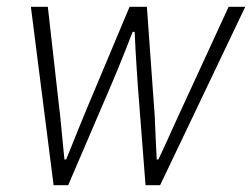

<svg xmlns="http://www.w3.org/2000/svg" viewBox="-20 -546 743 566"><path d="M138 0 71 -526H121L154 -233Q157 -212 159.5 -183Q162 -154 165 -125.5Q168 -97 170 -76H175Q184 -98 195.5 -126.5Q207 -155 218.5 -183.5Q230 -212 239 -233L362 -526H413L434 -233Q436 -212 437 -183.5Q438 -155 439.5 -126.5Q441 -98 442 -76H447Q457 -97 470 -125.5Q483 -154 496 -183Q509 -212 519 -233L654 -526H703L452 0H409L386 -297Q385 -315 383 -342.5Q381 -370 379.5 -399.5Q378 -429 377 -452H371Q362 -429 350.5 -399.5Q339 -370 327.5 -342.5Q316 -315 308 -296L181 0Z"/></svg>

Font: Archivo SemiBold Thin
Style: Italic
Weight: 250
Italic angle: -10°
Version: Version 2.001